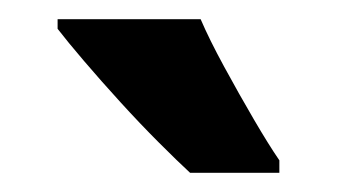

<svg xmlns="http://www.w3.org/2000/svg" viewBox="-20 -786 351 200"><path d="M189 -766Q198 -745 213.5 -716.5Q229 -688 244.5 -661.5Q260 -635 271 -619V-606H178Q165 -618 145.5 -637.5Q126 -657 105.5 -679.5Q85 -702 67.5 -722.5Q50 -743 40 -756V-766Z"/></svg>

Font: Noto Sans Lao ExtraCondensed
Style: Bold
Weight: 700
Width: 2
Designer: Monotype Design Team
Foundry: Monotype Imaging Inc.
Version: Version 2.003; ttfautohint (v1.8.4.7-5d5b)